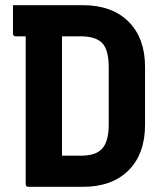

<svg xmlns="http://www.w3.org/2000/svg" viewBox="-20 -720 640 740"><path d="M539 -239Q539 -127 475.5 -63.5Q412 0 300 0H90Q79 0 79 -11V-580H41Q30 -580 30 -591V-700H299Q412 -700 475.5 -636.5Q539 -573 539 -462ZM219 -120H292Q351 -120 375 -148.5Q399 -177 399 -239V-461Q399 -529 373 -555Q347 -580 292 -580H219Z"/></svg>

Font: Recursive Mn Lnr St
Style: Bold
Weight: 700
Monospace: yes
Version: Version 1.079;hotconv 1.0.112;makeotfexe 2.5.65598; ttfautoh